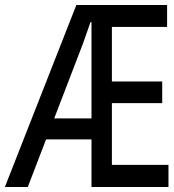

<svg xmlns="http://www.w3.org/2000/svg" viewBox="-76 -747 696 767"><path d="M371 -335V-88.5H597V0H289.5V-190H108L35 0H-56.5L229 -727H591.5V-639.5H371V-421.5H572V-335ZM254.5 -570.5 140.5 -274H289.5V-658.5H285.5Z"/></svg>

Font: SplineSansMono30
Style: Regular
Weight: 400
Designer: Eben Sorkin, Mirko Velimirovic
Foundry: Sorkin Type
Version: Version 1.000